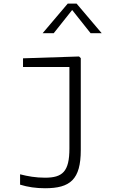

<svg xmlns="http://www.w3.org/2000/svg" viewBox="-20 -818 660 1047"><path d="M420.5 0V-501L411 -510L105.5 -500V-452.5H358.5V-8C358.5 118 321 151 225.5 151C175.5 151 132 143.5 89.5 132.5V189C132.5 202 175.5 208.5 225.5 208.5C362.5 208.5 420.5 161.5 420.5 0ZM212.5 -637H273L373.5 -763.5L474 -637H534.5L397.5 -798.5H349.5Z"/></svg>

Font: Monaspace Neon ExtraLight
Style: Regular
Weight: 200
Designer: Riley Cran & the Lettermatic Team
Foundry: Lettermatic
Version: Version 1.200 (Monaspace Neon)